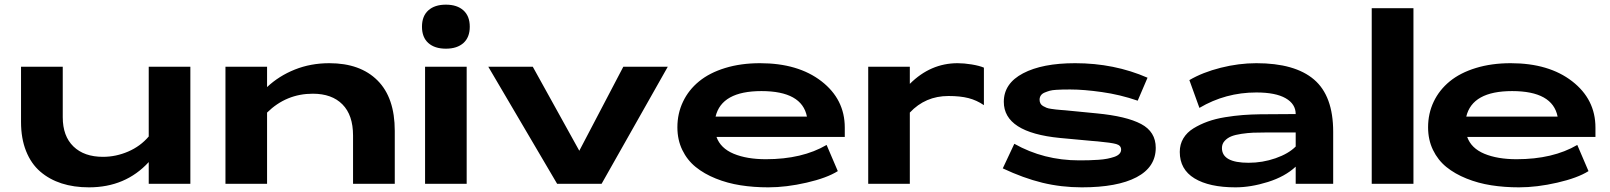

<svg xmlns="http://www.w3.org/2000/svg" viewBox="-20 -785 6874 820"><path d="M793 0H615.2V-92.8Q516.1 15.1 359.9 15.1Q295.4 15.1 243.2 -1.7Q190.9 -18.6 151.9 -52.2Q112.8 -85.9 91.3 -139.9Q69.8 -193.8 69.8 -264.2V-500H248V-284.2Q248 -203.6 293.7 -159.4Q339.4 -115.2 419.9 -115.2Q475.1 -115.2 527.3 -137.7Q579.6 -160.2 615.2 -202.1V-500H793Z M942.9 -500H1120.6V-413.1Q1171.4 -460.9 1239.3 -488Q1307.1 -515.1 1386.7 -515.1Q1518.6 -515.1 1592.3 -441.4Q1666 -367.7 1666 -226.1V0H1487.8V-206.1Q1487.8 -293.5 1442.6 -339.1Q1397.5 -384.8 1315.9 -384.8Q1202.6 -384.8 1120.6 -304.2V0H942.9Z M1795.4 -500H1973.1V0H1795.4ZM1809.3 -740.7Q1782.2 -716.3 1782.2 -670.9Q1782.2 -625.5 1809.3 -601.3Q1836.4 -577.1 1884.3 -577.1Q1932.1 -577.1 1959.2 -601.3Q1986.3 -625.5 1986.3 -670.9Q1986.3 -716.3 1959.2 -740.7Q1932.1 -765.1 1884.3 -765.1Q1836.4 -765.1 1809.3 -740.7Z M2255.4 -500H2065.4L2359.4 0H2549.3L2832 -500H2642.1L2454.1 -141.1Z M3251 -105Q3406.2 -105 3510.3 -166L3558.1 -54.2Q3511.7 -24.9 3424.8 -4.9Q3337.9 15.1 3261.2 15.1Q3198.7 15.1 3142.8 6.3Q3086.9 -2.4 3037.1 -22.5Q2987.3 -42.5 2951.2 -71.8Q2915 -101.1 2894 -144.5Q2873 -188 2873 -241.2Q2873 -300.3 2897 -350.6Q2920.9 -400.9 2965.6 -437.5Q3010.3 -474.1 3077.1 -494.6Q3144 -515.1 3226.1 -515.1Q3388.7 -515.1 3488.3 -438Q3587.9 -360.8 3587.9 -240.2V-200.2H3040Q3057.1 -151.9 3113.3 -128.4Q3169.4 -105 3251 -105ZM3036.1 -287.1H3426.3Q3404.8 -396 3231.9 -396Q3062 -396 3036.1 -287.1Z M3688 -500H3865.7V-426.8Q3954.1 -515.1 4069.8 -515.1Q4097.2 -515.1 4129.9 -509.8Q4162.6 -504.4 4182.1 -496.1V-335.9Q4151.4 -356.9 4116.2 -366Q4081.1 -375 4030.8 -375Q3932.1 -375 3865.7 -304.2V0H3688Z M4838.9 -355Q4763.7 -380.9 4686 -391.8Q4608.4 -402.8 4552.7 -402.8Q4550.8 -402.8 4546.9 -402.8Q4529.3 -402.8 4519.3 -402.6Q4509.3 -402.3 4491.7 -401.4Q4474.1 -400.4 4463.6 -397.5Q4453.1 -394.5 4441.9 -389.9Q4430.7 -385.3 4425.3 -377.4Q4419.9 -369.6 4419.9 -358.9Q4419.9 -350.1 4423.6 -343.3Q4427.2 -336.4 4434.8 -332Q4442.4 -327.6 4449.7 -324.7Q4457 -321.8 4469.2 -320.1Q4481.4 -318.4 4489.3 -317.4Q4497.1 -316.4 4510.5 -315.4Q4523.9 -314.5 4528.8 -314L4664.1 -300.8Q4791 -288.6 4853.5 -255.4Q4916 -222.2 4916 -153.8Q4916 -71.3 4834 -28.1Q4752 15.1 4600.1 15.1Q4512.7 15.1 4431.6 -4.6Q4350.6 -24.4 4262.7 -65.9L4312 -170.9Q4437.5 -100.1 4588.9 -100.1Q4612.3 -100.1 4630.4 -100.6Q4648.4 -101.1 4670.7 -102.5Q4692.9 -104 4709 -107.2Q4725.1 -110.4 4739.3 -115.2Q4753.4 -120.1 4760.7 -127.9Q4768.1 -135.7 4768.1 -146Q4768.1 -164.1 4746.8 -169.9Q4725.6 -175.8 4667.5 -181.2Q4652.3 -182.1 4644 -183.1L4506.8 -195.8Q4267.1 -219.2 4267.1 -350.1Q4267.1 -428.7 4349.4 -471.9Q4431.6 -515.1 4571.8 -515.1Q4738.8 -515.1 4880.9 -453.1Z M5385.7 -219.2Q5354.5 -219.2 5331.8 -218.3Q5309.1 -217.3 5282.2 -213.4Q5255.4 -209.5 5238.5 -202.6Q5221.7 -195.8 5210.2 -183.1Q5198.7 -170.4 5198.7 -152.8Q5198.7 -89.8 5312.5 -89.8Q5372.1 -89.8 5427.5 -109.1Q5482.9 -128.4 5513.7 -159.2V-219.2ZM5018.6 -136.2Q5018.6 -168.5 5033.9 -194.1Q5049.3 -219.7 5077.1 -236.8Q5105 -253.9 5138.2 -265.9Q5171.4 -277.8 5211.9 -284.4Q5252.4 -291 5288.1 -293.7Q5323.7 -296.4 5361.8 -296.9L5513.7 -297.9Q5513.7 -340.8 5470.7 -365.5Q5427.7 -390.1 5345.7 -390.1Q5213.9 -390.1 5102.5 -324.2L5059.6 -442.9Q5116.2 -476.1 5193.4 -495.6Q5270.5 -515.1 5345.7 -515.1Q5510.3 -515.1 5592 -445.3Q5673.8 -375.5 5673.8 -222.2V0H5513.7V-73.2Q5468.3 -30.8 5395 -7.8Q5321.8 15.1 5256.8 15.1Q5144.5 15.1 5081.5 -23.2Q5018.6 -61.5 5018.6 -136.2Z M5838.4 -750H6016.6V0H5838.4Z M6457 -105Q6612.3 -105 6716.3 -166L6764.2 -54.2Q6717.8 -24.9 6630.9 -4.9Q6543.9 15.1 6467.3 15.1Q6404.8 15.1 6348.9 6.3Q6293 -2.4 6243.2 -22.5Q6193.4 -42.5 6157.2 -71.8Q6121.1 -101.1 6100.1 -144.5Q6079.1 -188 6079.1 -241.2Q6079.1 -300.3 6103 -350.6Q6127 -400.9 6171.6 -437.5Q6216.3 -474.1 6283.2 -494.6Q6350.1 -515.1 6432.1 -515.1Q6594.7 -515.1 6694.3 -438Q6793.9 -360.8 6793.9 -240.2V-200.2H6246.1Q6263.2 -151.9 6319.3 -128.4Q6375.5 -105 6457 -105ZM6242.2 -287.1H6632.3Q6610.8 -396 6438 -396Q6268.1 -396 6242.2 -287.1Z"/></svg>

Font: Messapia Bold
Style: Regular
Weight: 400
Designer: Luca Marsano
Foundry: Collletttivo
Version: Version 1.000;FEAKit 1.0